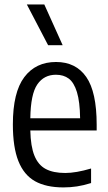

<svg xmlns="http://www.w3.org/2000/svg" viewBox="-20 -828 484 858"><path d="M412 -245H115.5Q117 -173.5 134 -132Q151 -90.5 184.5 -72.8Q218 -55 271.5 -55Q319.5 -55 387 -75V-10Q353.5 0.5 324 5Q294.5 9.5 263.5 9.5Q186 9.5 136.5 -18.2Q87 -46 62.2 -108Q37.5 -170 37.5 -272Q37.5 -415.5 88.5 -483.2Q139.5 -551 230.5 -551Q319 -551 365.5 -484Q412 -417 412 -270.5ZM115.5 -299.5H338Q337 -373.5 323.8 -416.5Q310.5 -459.5 287.2 -476.8Q264 -494 230 -494Q176.5 -494 146.8 -450.8Q117 -407.5 115.5 -299.5ZM195 -626 100 -808H178L260 -626Z"/></svg>

Font: Encode Sans Condensed
Style: Regular
Weight: 400
Width: 3
Designer: Multiple Designers
Foundry: Impallari Type
Version: Version 2.000